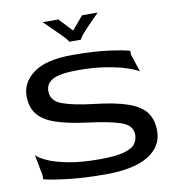

<svg xmlns="http://www.w3.org/2000/svg" viewBox="-88 -876 882 965"><g transform="rotate(-10 353.0 -394.0)"><path d="M374 10Q265 10 181 0Q97 -10 60 -20V-40L40 -147Q54 -131 93.5 -113Q133 -95 199 -82.5Q265 -70 356 -70Q438 -70 480.5 -81.5Q523 -93 538.5 -113.5Q554 -134 554 -161Q554 -209 495.5 -229Q437 -249 323 -263Q224 -276 164 -297.5Q104 -319 77 -355Q50 -391 50 -446Q50 -516 114 -563Q178 -610 313 -610Q417 -610 494 -600Q571 -590 603 -580V-560L633 -470Q612 -483 568.5 -497Q525 -511 464 -520.5Q403 -530 328 -530Q234 -530 198 -510Q162 -490 162 -452Q162 -402 217 -381.5Q272 -361 374 -349Q482 -337 546 -315Q610 -293 638 -256Q666 -219 666 -160Q666 -81 592 -35.5Q518 10 374 10ZM194 -798H274L338 -730L395 -798H475Q458 -781 438.5 -761Q419 -741 403 -724Q387 -707 381 -699Q368 -682 368 -678H308Q308 -680 305 -685Q302 -690 294 -699Q283 -711 265 -728.5Q247 -746 228 -765Q209 -784 194 -798Z"/></g></svg>

Font: Red Rose
Style: Regular
Weight: 400
Designer: Jaikishan Patel
Version: Version 2.000; ttfautohint (v1.8.3)